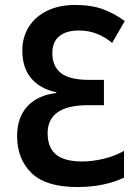

<svg xmlns="http://www.w3.org/2000/svg" viewBox="-20 -744 553 774"><path d="M283 -724Q349 -724 396 -706.5Q443 -689 483 -659L432 -571Q405 -594 371.5 -607.5Q338 -621 297 -621Q247 -621 219 -598Q191 -575 191 -530Q191 -477 225.5 -449.5Q260 -422 340 -422H399V-320H335Q172 -320 172 -207Q172 -149 206 -121Q240 -93 312 -93Q353 -93 400 -104.5Q447 -116 480 -136V-28Q443 -10 395 0Q347 10 292 10Q165 10 107 -46.5Q49 -103 49 -195Q49 -270 90 -315Q131 -360 207 -369V-372Q142 -386 106 -428Q70 -470 70 -541Q70 -594 96 -635.5Q122 -677 170 -700.5Q218 -724 283 -724Z"/></svg>

Font: Noto Sans Condensed SemiBold
Style: Regular
Weight: 600
Width: 3
Designer: Monotype Design Team
Foundry: Monotype Imaging Inc.
Version: Version 2.013; ttfautohint (v1.8.4.7-5d5b)